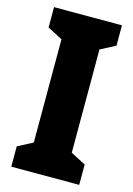

<svg xmlns="http://www.w3.org/2000/svg" viewBox="-111 -772 576 830"><g transform="rotate(15 177.0 -357.0)"><path d="M329 0H25V-91L92 -126V-588L25 -623V-714H329V-623L262 -588V-126L329 -91Z"/></g></svg>

Font: Noto Sans Kannada ExtraCondensed Black
Style: Regular
Weight: 900
Width: 2
Designer: Jelle Bosma - Monotype Design Team
Foundry: Monotype Imaging Inc.
Version: Version 2.005; ttfautohint (v1.8.4.7-5d5b)